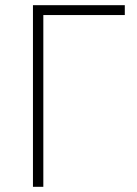

<svg xmlns="http://www.w3.org/2000/svg" viewBox="-20 -720 528 740"><path d="M107 0H147V-662H461V-700H107Z"/></svg>

Font: Fixel Text ExtraLight
Style: Regular
Weight: 200
Width: 4
Designer: AlfaBravo + MacPaw
Foundry: Kyrylo Tkachov, Marchela Mozhyna, Serhii Makarenko, Maria Weinstein, Zakhar Kryvoshyya
Version: Version 1.211